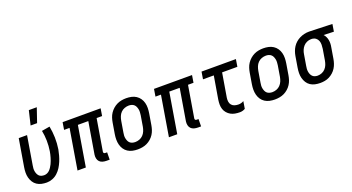

<svg xmlns="http://www.w3.org/2000/svg" viewBox="-50 -1360 3624 1974"><g transform="rotate(-20 1762.0 -373.5)"><path d="M208 8Q179 8 151.5 2Q124 -4 101.5 -19Q79 -34 64.5 -57Q50 -80 43 -107Q36 -134 36.5 -162.5Q37 -191 42 -221L92 -520H183L131 -207Q128 -192 127 -176Q126 -160 128.5 -145Q131 -130 137 -116Q143 -102 153 -91.5Q163 -81 178 -76.5Q193 -72 209 -72Q225 -72 241 -79Q257 -86 269 -98.5Q281 -111 290.5 -126Q300 -141 307.5 -156Q315 -171 320.5 -187Q326 -203 331 -219Q336 -235 339.5 -251Q343 -267 346 -283Q355 -341 354 -397.5Q353 -454 342 -508L430 -523Q442 -462 443.5 -398.5Q445 -335 435 -271Q429 -240 420.5 -209Q412 -178 399.5 -148Q387 -118 369.5 -90Q352 -62 327 -39Q302 -16 270.5 -4Q239 8 208 8ZM251 -600 288 -755H375L322 -600Z M895 8H862Q840 8 819.5 2.5Q799 -3 785.5 -17Q772 -31 767.5 -51.5Q763 -72 766 -93L824 -440H710L637 0H546L619 -440H559L572 -520H988L975 -440H915L857 -93Q856 -89 857 -85Q858 -81 860.5 -78Q863 -75 867 -73.5Q871 -72 876 -72H896Z M1204 8Q1175 8 1147 2Q1119 -4 1096 -19Q1073 -34 1058 -56.5Q1043 -79 1036 -106Q1029 -133 1029 -162Q1029 -191 1034 -221L1054 -341Q1058 -365 1066 -390Q1074 -415 1089 -437.5Q1104 -460 1124.5 -478Q1145 -496 1169 -507.5Q1193 -519 1218.5 -523.5Q1244 -528 1269 -528Q1298 -528 1326 -522Q1354 -516 1377 -501Q1400 -486 1415.5 -463.5Q1431 -441 1438 -414Q1445 -387 1444.5 -358Q1444 -329 1439 -299L1419 -179Q1415 -155 1407 -130Q1399 -105 1384.5 -82.5Q1370 -60 1349.5 -42Q1329 -24 1305 -12.5Q1281 -1 1255 3.5Q1229 8 1204 8ZM1205 -72Q1228 -72 1251 -80.5Q1274 -89 1291 -106.5Q1308 -124 1317.5 -147Q1327 -170 1331 -193L1351 -313Q1353 -329 1354 -345Q1355 -361 1352 -376Q1349 -391 1343 -405Q1337 -419 1326 -429Q1315 -439 1300 -443.5Q1285 -448 1269 -448Q1246 -448 1222.5 -439.5Q1199 -431 1182 -413.5Q1165 -396 1156 -373Q1147 -350 1143 -327L1123 -207Q1120 -191 1119 -175Q1118 -159 1121 -144Q1124 -129 1130 -115Q1136 -101 1147 -91Q1158 -81 1173.5 -76.5Q1189 -72 1205 -72Z M1895 8H1862Q1840 8 1819.5 2.5Q1799 -3 1785.5 -17Q1772 -31 1767.5 -51.5Q1763 -72 1766 -93L1824 -440H1710L1637 0H1546L1619 -440H1559L1572 -520H1988L1975 -440H1915L1857 -93Q1856 -89 1857 -85Q1858 -81 1860.5 -78Q1863 -75 1867 -73.5Q1871 -72 1876 -72H1896Z M2321 8Q2294 8 2268.5 3.5Q2243 -1 2221.5 -13Q2200 -25 2183.5 -44Q2167 -63 2159 -87Q2151 -111 2151 -137Q2151 -163 2155 -190L2197 -440H2079L2092 -520H2468L2455 -440H2288L2244 -177Q2241 -156 2244 -135Q2247 -114 2260 -99Q2273 -84 2293 -78Q2313 -72 2335 -72Q2349 -72 2364 -76Q2379 -80 2392 -88L2379 -8Q2366 0 2350.5 4Q2335 8 2321 8Z M2704 8Q2675 8 2647 2Q2619 -4 2596 -19Q2573 -34 2558 -56.5Q2543 -79 2536 -106Q2529 -133 2529 -162Q2529 -191 2534 -221L2554 -341Q2558 -365 2566 -390Q2574 -415 2589 -437.5Q2604 -460 2624.5 -478Q2645 -496 2669 -507.5Q2693 -519 2718.5 -523.5Q2744 -528 2769 -528Q2798 -528 2826 -522Q2854 -516 2877 -501Q2900 -486 2915.5 -463.5Q2931 -441 2938 -414Q2945 -387 2944.5 -358Q2944 -329 2939 -299L2919 -179Q2915 -155 2907 -130Q2899 -105 2884.5 -82.5Q2870 -60 2849.5 -42Q2829 -24 2805 -12.5Q2781 -1 2755 3.5Q2729 8 2704 8ZM2705 -72Q2728 -72 2751 -80.5Q2774 -89 2791 -106.5Q2808 -124 2817.5 -147Q2827 -170 2831 -193L2851 -313Q2853 -329 2854 -345Q2855 -361 2852 -376Q2849 -391 2843 -405Q2837 -419 2826 -429Q2815 -439 2800 -443.5Q2785 -448 2769 -448Q2746 -448 2722.5 -439.5Q2699 -431 2682 -413.5Q2665 -396 2656 -373Q2647 -350 2643 -327L2623 -207Q2620 -191 2619 -175Q2618 -159 2621 -144Q2624 -129 2630 -115Q2636 -101 2647 -91Q2658 -81 2673.5 -76.5Q2689 -72 2705 -72Z M3201 8Q3172 8 3144 2Q3116 -4 3093.5 -19Q3071 -34 3056.5 -57Q3042 -80 3035 -107Q3028 -134 3028.5 -162.5Q3029 -191 3034 -221L3054 -341Q3058 -365 3066.5 -389Q3075 -413 3089 -435Q3103 -457 3123.5 -475Q3144 -493 3167.5 -504.5Q3191 -516 3216 -522Q3241 -528 3265 -528H3281L3524 -520L3511 -440L3400 -444Q3413 -430 3421 -413Q3429 -396 3432.5 -377.5Q3436 -359 3435.5 -339Q3435 -319 3431 -299L3411 -179Q3407 -155 3399 -130.5Q3391 -106 3377 -83.5Q3363 -61 3343 -43Q3323 -25 3299.5 -13Q3276 -1 3250.5 3.5Q3225 8 3201 8ZM3201 -72Q3224 -72 3246.5 -81Q3269 -90 3285.5 -108Q3302 -126 3310.5 -148Q3319 -170 3323 -193L3343 -313Q3346 -335 3346.5 -357.5Q3347 -380 3339.5 -400Q3332 -420 3315 -433Q3298 -446 3276 -448H3261Q3239 -448 3217 -438Q3195 -428 3179.5 -410.5Q3164 -393 3155 -371Q3146 -349 3143 -327L3123 -207Q3120 -192 3119 -176Q3118 -160 3120.5 -144.5Q3123 -129 3129 -115.5Q3135 -102 3145.5 -91.5Q3156 -81 3171 -76.5Q3186 -72 3201 -72Z"/></g></svg>

Font: Iosevka Term Curly Md Obl
Style: Regular
Weight: 500
Italic angle: -9°
Designer: Belleve Invis
Foundry: Belleve Invis
Version: Version 32.3.0